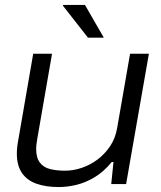

<svg xmlns="http://www.w3.org/2000/svg" viewBox="-20 -743 650 775"><path d="M217 12Q165 12 127 -1.5Q89 -15 68.5 -45Q48 -75 48 -123Q48 -136 49.5 -150Q51 -164 54 -179L114 -526H190L131 -186Q129 -174 127.5 -163Q126 -152 126 -142Q126 -106 141 -86.5Q156 -67 182.5 -60.5Q209 -54 242 -54Q276 -54 310 -65.5Q344 -77 373.5 -99Q403 -121 424.5 -153Q446 -185 453 -227L505 -526H581L489 0H429L438 -89H431Q399 -50 362.5 -28Q326 -6 289 3Q252 12 217 12ZM335 -591 234 -720 235 -723H323L399 -591Z"/></svg>

Font: Archivo SemiExpanded Light
Style: Italic
Weight: 300
Width: 6
Italic angle: -10°
Designer: Hector Gatti
Foundry: Omnibus-Type
Version: Version 2.001